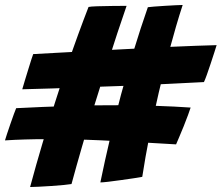

<svg xmlns="http://www.w3.org/2000/svg" viewBox="-34 -761 891 772"><path d="M55.5 -402Q59 -415 65.8 -436.8Q72.5 -458.5 79.5 -481.5Q86.5 -504.5 92.2 -522.2Q98 -540 99.5 -543.5Q141 -546 200.2 -549Q259.5 -552 325.5 -555.8Q391.5 -559.5 451.5 -562.5Q559 -568.5 659 -573Q759 -577.5 837 -579.5Q834.5 -571 827.8 -550.2Q821 -529.5 813 -505Q805 -480.5 797.5 -459.8Q790 -439 786 -431Q721 -427.5 643.2 -423.8Q565.5 -420 486.5 -416.5Q406.5 -414 328 -411Q249.5 -408 179.8 -405.5Q110 -403 55.5 -402ZM674 -180.5Q603 -185 524.8 -189.2Q446.5 -193.5 367 -197Q312.5 -199.5 258.5 -200.5Q204.5 -201.5 154 -201.5Q108.5 -201.5 66.2 -200.2Q24 -199 -14 -196.5Q-12 -203.5 -5.8 -222.5Q0.5 -241.5 8 -263.2Q15.5 -285 22 -302.8Q28.5 -320.5 31 -326Q82 -328.5 137.5 -331Q193 -333.5 250.5 -335Q302.5 -337 354.8 -337.5Q407 -338 460 -338Q529.5 -337.5 598.5 -335.2Q667.5 -333 732.5 -328.5Q730 -320 722.2 -299Q714.5 -278 704.8 -253.8Q695 -229.5 686.2 -209Q677.5 -188.5 674 -180.5ZM87 -9Q111.5 -100 136.8 -184.8Q162 -269.5 186.5 -346.8Q211 -424 234.8 -493.2Q258.5 -562.5 280.5 -622.8Q302.5 -683 322 -733Q330.5 -735 356.8 -735.8Q383 -736.5 415.8 -737Q448.5 -737.5 475 -737.5Q459.5 -693 438.2 -628.8Q417 -564.5 392.8 -488.5Q368.5 -412.5 343.5 -331.2Q318.5 -250 295.5 -170.5Q272.5 -91 253.5 -21Q245 -19.5 222.5 -17.2Q200 -15 172.8 -13.2Q145.5 -11.5 121.8 -10.2Q98 -9 87 -9ZM369.5 -27.5Q387.5 -115 408.5 -204.2Q429.5 -293.5 453 -382Q477.5 -471.5 504.2 -559.5Q531 -647.5 560.5 -732Q566 -733 585.2 -734.5Q604.5 -736 628.5 -737.5Q652.5 -739 672.8 -740Q693 -741 700.5 -741Q687 -700 673.5 -653.5Q660 -607 646.5 -557Q624.5 -475.5 604.2 -388.2Q584 -301 567 -214.8Q550 -128.5 538 -50Q529 -48 505.5 -44.5Q482 -41 453.5 -37Q425 -33 401.5 -30.2Q378 -27.5 369.5 -27.5Z"/></svg>

Font: Grandstander Thin ExtraBold
Style: Italic
Weight: 800
Italic angle: -15°
Version: Version 1.200